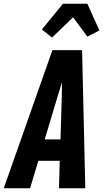

<svg xmlns="http://www.w3.org/2000/svg" viewBox="-43 -1002 563 1022"><path d="M-23 0 236 -735H394L411 0H271L275 -146H161L117 0ZM279 -260 286 -490Q286 -509 286.5 -527.5Q287 -546 287 -565Q281 -546 275.5 -527.5Q270 -509 264 -490L195 -260ZM234 -802 180 -845 292 -982H422L486 -840L422 -807L346 -910Z"/></svg>

Font: Iosevka Heavy
Style: Italic
Weight: 900
Italic angle: -9°
Monospace: yes
Designer: Belleve Invis
Foundry: Belleve Invis
Version: Version 32.5.0; ttfautohint (v1.8.4)